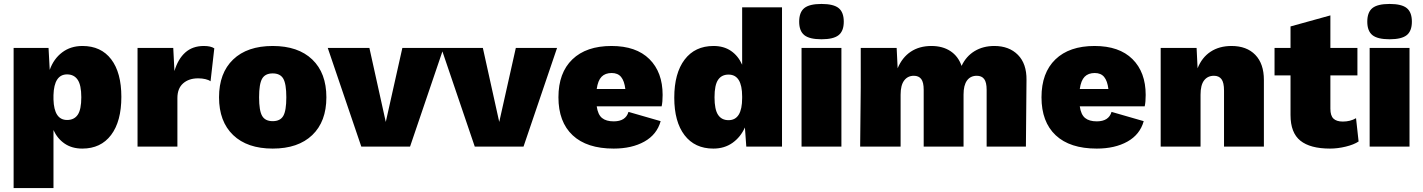

<svg xmlns="http://www.w3.org/2000/svg" viewBox="-20 -743 7212 973"><path d="M595 -252Q595 -128 543 -59Q491 10 397 10Q345 10 308 -15Q271 -40 251 -84V210H49V-500H226L232 -389Q252 -445 295 -477.5Q338 -510 398 -510Q492 -510 543.5 -442.5Q595 -375 595 -252ZM392 -250Q392 -312 373.5 -339Q355 -366 320 -366Q254 -366 251 -261V-239Q254 -135 320 -135Q356 -135 374 -161.5Q392 -188 392 -250Z M1066 -498 1047 -331Q1038 -338 1021 -342Q1004 -346 984 -346Q937 -346 908 -320.5Q879 -295 879 -246V0H677V-500H858L864 -383Q882 -444 919 -477Q956 -510 1013 -510Q1048 -510 1066 -498Z M1634 -250Q1634 -127 1562.5 -58.5Q1491 10 1362 10Q1233 10 1161.5 -58.5Q1090 -127 1090 -250Q1090 -373 1161.5 -441.5Q1233 -510 1362 -510Q1491 -510 1562.5 -441.5Q1634 -373 1634 -250ZM1293 -250Q1293 -182 1308.5 -155.5Q1324 -129 1362 -129Q1400 -129 1415.5 -155.5Q1431 -182 1431 -250Q1431 -318 1415.5 -344.5Q1400 -371 1362 -371Q1324 -371 1308.5 -344.5Q1293 -318 1293 -250Z M2228 -500 2058 0H1907H1811L1641 -500H1852L1935 -125L2019 -500Z M2803 -500 2633 0H2482H2386L2216 -500H2427L2510 -125L2594 -500Z M3333 -204H3004Q3010 -162 3031 -145Q3052 -128 3090 -128Q3151 -128 3165 -176L3328 -129Q3309 -61 3245.5 -25.5Q3182 10 3090 10Q2954 10 2882 -57.5Q2810 -125 2810 -250Q2810 -374 2880.5 -442Q2951 -510 3079 -510Q3204 -510 3271 -443.5Q3338 -377 3338 -262Q3338 -226 3333 -204ZM3004 -292H3149Q3144 -333 3127.5 -353Q3111 -373 3080 -373Q3047 -373 3028.5 -354Q3010 -335 3004 -292Z M3943 -706V0H3762L3755 -97Q3733 -48 3692 -19Q3651 10 3595 10Q3501 10 3449 -58Q3397 -126 3397 -248Q3397 -372 3449.5 -441Q3502 -510 3596 -510Q3648 -510 3684.5 -485Q3721 -460 3741 -415V-706ZM3741 -246V-255V-254Q3741 -365 3672 -365Q3637 -365 3619 -338.5Q3601 -312 3601 -250Q3601 -188 3619 -161Q3637 -134 3672 -134Q3741 -134 3741 -246Z M4030 -633Q4030 -681 4056 -702Q4082 -723 4143 -723Q4204 -723 4230 -702Q4256 -681 4256 -633Q4256 -586 4230 -565Q4204 -544 4143 -544Q4082 -544 4056 -565Q4030 -586 4030 -633ZM4244 0H4042V-500H4244Z M5182 -338 5179 0H4980V-288Q4980 -326 4967.5 -342.5Q4955 -359 4930 -359Q4898 -359 4880.5 -335Q4863 -311 4863 -264V0H4661V-288Q4661 -326 4648.5 -342.5Q4636 -359 4611 -359Q4580 -359 4562 -335Q4544 -311 4544 -263V0H4339L4342 -300V-500H4524L4529 -397Q4552 -452 4595.5 -481Q4639 -510 4700 -510Q4757 -510 4796.5 -484Q4836 -458 4853 -409Q4876 -458 4919 -484Q4962 -510 5019 -510Q5094 -510 5138.5 -465Q5183 -420 5182 -338Z M5781 -204H5452Q5458 -162 5479 -145Q5500 -128 5538 -128Q5599 -128 5613 -176L5776 -129Q5757 -61 5693.5 -25.5Q5630 10 5538 10Q5402 10 5330 -57.5Q5258 -125 5258 -250Q5258 -374 5328.5 -442Q5399 -510 5527 -510Q5652 -510 5719 -443.5Q5786 -377 5786 -262Q5786 -226 5781 -204ZM5452 -292H5597Q5592 -333 5575.5 -353Q5559 -373 5528 -373Q5495 -373 5476.5 -354Q5458 -335 5452 -292Z M6385 -338V0H6183V-284Q6183 -325 6170 -342Q6157 -359 6132 -359Q6100 -359 6082 -335.5Q6064 -312 6064 -263V0H5862V-500H6044L6049 -397Q6071 -452 6115 -481Q6159 -510 6221 -510Q6298 -510 6341.5 -465Q6385 -420 6385 -338Z M6865 -26Q6841 -10 6800 0Q6759 10 6720 10Q6620 10 6570 -30Q6520 -70 6520 -160V-361H6439V-500H6520V-609L6722 -665V-500H6859V-361H6722V-192Q6722 -157 6737.5 -142Q6753 -127 6785 -127Q6823 -127 6852 -144Z M6909 -633Q6909 -681 6935 -702Q6961 -723 7022 -723Q7083 -723 7109 -702Q7135 -681 7135 -633Q7135 -586 7109 -565Q7083 -544 7022 -544Q6961 -544 6935 -565Q6909 -586 6909 -633ZM7123 0H6921V-500H7123Z"/></svg>

Font: Work Sans ExtraBold
Style: Regular
Weight: 800
Designer: Wei Huang
Foundry: Wei Huang
Version: Version 1.500